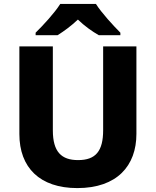

<svg xmlns="http://www.w3.org/2000/svg" viewBox="-20 -951 796 981"><path d="M470 -931H288C259 -885 200 -821 162 -784V-771H274C309 -793 343 -818 378 -851C412 -818 450 -791 485 -771H595V-784C560 -819 499 -885 470 -931ZM677 -267V-714H507V-286C507 -179 469 -133 379 -133C294 -133 250 -175 250 -285V-714H79V-266C79 -95 183 10 375 10C578 10 677 -104 677 -267Z"/></svg>

Font: Noto Sans Arabic UI XBd
Style: Regular
Weight: 800
Designer: Monotype Design Team, Nadine Chahine and Nizar Qandah
Foundry: Monotype Imaging Inc.
Version: Version 2.010